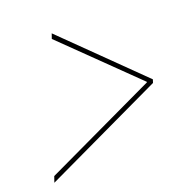

<svg xmlns="http://www.w3.org/2000/svg" viewBox="-84 -659 718 707"><g transform="rotate(-15 275.0 -305.0)"><path d="M45 -62 464 -307V-309L167 -552L172 -572L488 -312L485 -299L39 -38Z"/></g></svg>

Font: IBM Plex Serif Thin
Style: Italic
Weight: 100
Italic angle: -14°
Designer: Mike Abbink, Paul van der Laan, Pieter van Rosmalen
Foundry: Bold Monday
Version: Version 3.001